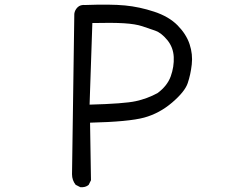

<svg xmlns="http://www.w3.org/2000/svg" viewBox="-20 -775 1040 811"><path d="M319.3 15.6 299.8 5.9Q284.2 -13.7 284.2 -39.1L293.9 -716.8Q295.9 -732.4 307.6 -744.1Q319.3 -755.9 340.8 -753.9Q446.3 -757.8 507.8 -752Q569.3 -746.1 631.3 -725.6Q693.4 -705.1 730 -668Q766.6 -630.9 780.8 -588.4Q794.9 -545.9 790 -502.9Q785.2 -460 772.9 -423.8Q760.7 -387.7 707 -341.8Q653.3 -295.9 588.9 -278.3Q524.4 -260.7 360.4 -256.8L364.3 -13.7L354.5 5.9Q340.8 17.6 319.3 15.6ZM645.5 -381.8Q686.5 -412.1 701.2 -452.6Q715.8 -493.2 713.9 -534.2Q711.9 -575.2 686.5 -606Q661.1 -636.7 635.7 -645.5Q610.4 -654.3 581.1 -664.1Q551.8 -673.8 502.9 -676.8Q454.1 -679.7 370.1 -677.7L358.4 -333Q504.9 -336.9 553.7 -347.7Q602.5 -358.4 645.5 -381.8Z"/></svg>

Font: NaikaiFont
Style: Regular
Weight: 400
Version: Version 1.67